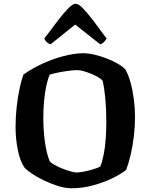

<svg xmlns="http://www.w3.org/2000/svg" viewBox="-20 -1004 803 1024"><path d="M363 0Q326 0 286 -13Q246 -26 209.5 -44Q173 -62 146.5 -80.5Q120 -99 110 -111Q87 -145 75 -204Q63 -263 63 -328Q63 -382 69 -434.5Q75 -487 84.5 -532Q94 -577 105 -606Q133 -627 171.5 -647.5Q210 -668 254.5 -684.5Q299 -701 343 -710.5Q387 -720 425 -720Q452 -720 485.5 -712Q519 -704 552 -691Q585 -678 610.5 -663Q636 -648 649 -633Q665 -605 676.5 -563Q688 -521 694 -474Q700 -427 700 -381Q700 -329 694 -278Q688 -227 677.5 -181.5Q667 -136 653 -98Q626 -76 578.5 -53Q531 -30 474.5 -15Q418 0 363 0ZM387 -84Q404 -84 429 -89Q454 -94 478.5 -101.5Q503 -109 515 -116Q526 -144 533.5 -182.5Q541 -221 544 -266.5Q547 -312 547 -358Q547 -423 541.5 -480.5Q536 -538 527 -574Q521 -582 504 -592Q487 -602 466.5 -610.5Q446 -619 426 -624.5Q406 -630 392 -630Q375 -630 347 -626.5Q319 -623 291.5 -617.5Q264 -612 245 -606Q234 -580 226.5 -544Q219 -508 215 -465Q211 -422 211 -375Q211 -311 219.5 -248Q228 -185 245 -144Q252 -135 271 -124.5Q290 -114 312.5 -105Q335 -96 356 -90Q377 -84 387 -84ZM250 -768Q238 -771 229 -780Q220 -789 216 -798Q255 -850 287 -892Q319 -934 343.5 -959Q368 -984 383 -984Q399 -984 423 -959Q447 -934 479 -892Q511 -850 549 -798Q545 -792 536 -781.5Q527 -771 514 -768L381 -873Z"/></svg>

Font: Texturina Medium 12pt
Style: Bold
Weight: 700
Version: Version 1.002